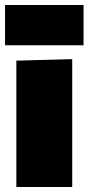

<svg xmlns="http://www.w3.org/2000/svg" viewBox="-25 -743 352 763"><path d="M40 0Q40 -52 40 -101Q40 -150 40 -213V-263Q40 -318 40 -358.8Q40 -399.5 40 -433.5Q40 -467.5 40 -502L262 -508Q262 -473 262 -438Q262 -403 262 -361.2Q262 -319.5 262 -263V-213Q262 -150 262 -101Q262 -52 262 0ZM-5 -563V-723Q30.5 -723 69.5 -723Q108.5 -723 151 -723Q194 -723 233 -723Q272 -723 307 -723V-563Q272 -563 233 -563Q194 -563 151.5 -563Q108.5 -563 69.5 -563Q30.5 -563 -5 -563Z"/></svg>

Font: Commissioner Thin Black
Style: Regular
Weight: 900
Version: Version 1.000